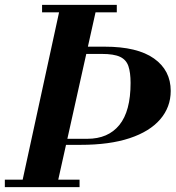

<svg xmlns="http://www.w3.org/2000/svg" viewBox="-30 -774 726 794"><path d="M57 0 221 -754H372L204 0ZM-10 0V-31H299V0ZM139 -175V-200H331Q417 -200 463.5 -257Q510 -314 510 -431Q510 -474 501 -500.5Q492 -527 466.5 -539Q441 -551 391 -551H222V-581H403Q538 -581 607 -532Q676 -483 676 -398Q676 -331 632.5 -280.5Q589 -230 506 -202.5Q423 -175 303 -175ZM144 -723V-754H453V-723Z"/></svg>

Font: Libre Bodoni
Style: Bold Italic
Weight: 700
Italic angle: -13°
Version: Version 2.005;gftools[0.9.23]